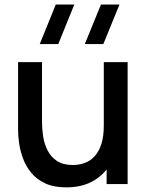

<svg xmlns="http://www.w3.org/2000/svg" viewBox="-20 -815 655 850"><path d="M437.5 -620H355.5L427 -795H509ZM238 -620H156L227 -795H309ZM273.5 14.5Q217.5 14.5 179.5 -3.5Q141.5 -21.5 117.8 -50.8Q94 -80 81.5 -114.5Q69 -149 64.5 -182Q60 -215 60 -240V-540H166V-274.5Q166 -243 171.2 -209.8Q176.5 -176.5 191.2 -148Q206 -119.5 232.8 -102Q259.5 -84.5 302.5 -84.5Q330.5 -84.5 355.5 -93.8Q380.5 -103 399.2 -123.5Q418 -144 428.8 -177.5Q439.5 -211 439.5 -259L504.5 -234.5Q504.5 -161 477 -104.8Q449.5 -48.5 398 -17Q346.5 14.5 273.5 14.5ZM452 0V-156H439.5V-540H545V0Z"/></svg>

Font: Manrope ExtraLight SemiBold
Style: Regular
Weight: 600
Version: Version 4.504